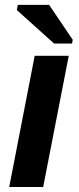

<svg xmlns="http://www.w3.org/2000/svg" viewBox="-20 -753 318 773"><path d="M17.1 0 119.6 -528.3H256.8L153.8 0ZM197.8 -577.6 47.9 -712.4 51.8 -733.4H177.7L272.9 -592.8L270 -577.6Z"/></svg>

Font: Liberation Sans
Style: Bold Italic
Weight: 700
Italic angle: -12°
Designer: Steve Matteson
Foundry: Ascender Corporation
Version: Version 2.1.5